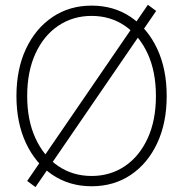

<svg xmlns="http://www.w3.org/2000/svg" viewBox="-20 -760 756 793"><path d="M358.4 9.3Q267.1 9.3 196.8 -37.8Q126.5 -85 87.2 -168.9Q47.9 -252.9 47.9 -363.3Q47.9 -474.6 87.4 -558.6Q127 -642.6 197 -689.7Q267.1 -736.8 358.4 -736.8Q450.2 -736.8 520 -689.7Q589.8 -642.6 629.2 -558.6Q668.5 -474.6 668.5 -363.3Q668.5 -252.4 629.2 -168.5Q589.8 -84.5 520 -37.6Q450.2 9.3 358.4 9.3ZM358.4 -33.2Q435.5 -33.2 495.6 -73.7Q555.7 -114.3 589.8 -188.5Q624 -262.7 624 -363.3Q624 -464.4 589.8 -538.6Q555.7 -612.8 495.6 -653.6Q435.5 -694.3 358.4 -694.3Q281.7 -694.3 221.4 -654.1Q161.1 -613.8 126.7 -539.3Q92.3 -464.8 92.3 -363.3Q92.3 -263.2 126.5 -189Q160.6 -114.7 220.7 -74Q280.8 -33.2 358.4 -33.2ZM126.5 12.7 92.3 -12.7 590.8 -740.2 625 -714.8Z"/></svg>

Font: Inter 28pt ExtraLight
Style: Regular
Weight: 250
Designer: Rasmus Andersson
Foundry: rsms
Version: Version 4.001;git-66647c0bb